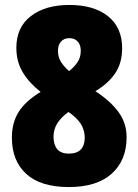

<svg xmlns="http://www.w3.org/2000/svg" viewBox="-20 -795 559 775"><path d="M258 -40Q144 -40 86 -93Q28 -146 28 -239Q28 -300 55.5 -343.5Q83 -387 144 -424Q98 -460 72 -503Q46 -546 46 -602Q46 -685 104.5 -730Q163 -775 260 -775Q359 -775 416 -729.5Q473 -684 473 -601Q473 -540 444.5 -498.5Q416 -457 365 -427Q426 -387 458.5 -342.5Q491 -298 491 -241Q491 -148 431 -94Q371 -40 258 -40ZM259 -508Q281 -526 293.5 -545Q306 -564 306 -590Q306 -614 293.5 -627.5Q281 -641 260 -641Q238 -641 226 -627Q214 -613 214 -590Q214 -565 226 -545.5Q238 -526 259 -508ZM258 -175Q291 -175 306.5 -192Q322 -209 322 -239Q322 -263 311.5 -285.5Q301 -308 269 -334L256 -343Q225 -320 210.5 -296Q196 -272 196 -243Q196 -211 211 -193Q226 -175 258 -175Z"/></svg>

Font: Noto Sans Tamil UI Condensed Black
Style: Regular
Weight: 900
Width: 3
Designer: Jelle Bosma - Monotype Design Team
Foundry: Monotype Imaging Inc.
Version: Version 2.004; ttfautohint (v1.8.4.7-5d5b)